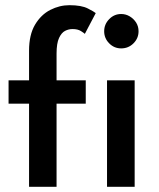

<svg xmlns="http://www.w3.org/2000/svg" viewBox="-20 -720 614 740"><path d="M13 -410.5H92V-524.5Q92 -586 115 -624.8Q138 -663.5 173.8 -681.8Q209.5 -700 247.5 -700Q294 -700 318.8 -687.2Q343.5 -674.5 349 -669.5L307 -589.5Q304 -592.5 292 -600.2Q280 -608 259.5 -608Q244.5 -608 230.8 -601Q217 -594 207.5 -573.5Q198 -553 198 -513.5V-410.5H310.5V-320.5H198V0H92V-320.5H13ZM392.5 0V-410.5H499V0ZM447 -533.5Q420 -533.5 400.8 -553Q381.5 -572.5 381.5 -599.5Q381.5 -626.5 400.8 -646.2Q420 -666 447 -666Q465 -666 480.2 -656.8Q495.5 -647.5 504.8 -632.8Q514 -618 514 -599.5Q514 -572.5 494.5 -553Q475 -533.5 447 -533.5Z"/></svg>

Font: League Spartan Medium
Style: Regular
Weight: 500
Foundry: The League of Moveable Type
Version: Version 2.002